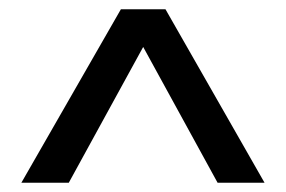

<svg xmlns="http://www.w3.org/2000/svg" viewBox="-20 -748 616 413"><path d="M26 -355 240 -728H336L549 -355H448L288 -647L128 -355Z"/></svg>

Font: Elaine Sans Medium
Style: Regular
Weight: 500
Designer: Wei Huang
Foundry: Wei Huang
Version: Version 2.001;December 24, 2019;FontCreator 12.0.0.2547 64-b